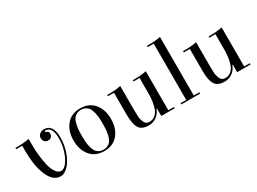

<svg xmlns="http://www.w3.org/2000/svg" viewBox="-38 -1317 2616 1951"><g transform="rotate(-30 1270.0 -341.5)"><path d="M441 -320Q441 -462 362 -462Q352 -462 352 -454Q352 -446 361 -444Q389 -438 388.5 -411.5Q388 -385 373.5 -372Q359 -359 335.5 -359Q312 -359 296.5 -375Q281 -391 281 -417Q281 -443 302 -461.5Q323 -480 353 -480Q459 -480 459 -324Q459 -242 432.5 -162.5Q406 -83 360.5 -31.5Q315 20 264 20Q179 20 129.5 -92Q80 -204 80 -389V-445H9V-460H30Q109 -460 171 -473V-412Q171 -271 198 -157Q212 -98 238 -61.5Q264 -25 297.5 -25Q331 -25 364.5 -69.5Q398 -114 419.5 -183.5Q441 -253 441 -320Z M940 -50Q882 20 778 20Q674 20 616 -50Q558 -120 558 -230Q558 -340 616 -410Q674 -480 778 -480Q882 -480 940 -410Q998 -340 998 -230Q998 -120 940 -50ZM899 -163Q901 -192 901 -230Q901 -268 899 -297Q897 -326 889.5 -359Q882 -392 869.5 -413.5Q857 -435 833.5 -449Q810 -463 778 -463Q746 -463 722.5 -449Q699 -435 686.5 -413.5Q674 -392 666.5 -359Q659 -326 657 -297Q655 -268 655 -230Q655 -192 657 -163Q659 -134 666.5 -101Q674 -68 686.5 -46.5Q699 -25 722.5 -11Q746 3 778 3Q810 3 833.5 -11Q857 -25 869.5 -46.5Q882 -68 889.5 -101Q897 -134 899 -163Z M1457 -445H1386V-460H1407Q1485 -460 1546 -473V-15H1612V0H1455V-87H1449Q1432 -39 1391.5 -9.5Q1351 20 1301 20Q1216 20 1186.5 -31Q1157 -82 1157 -185V-445H1086V-460H1107Q1185 -460 1246 -473V-199Q1246 -105 1253 -81Q1260 -57 1268 -40Q1284 -8 1322.5 -8Q1361 -8 1389.5 -31Q1418 -54 1432 -94Q1457 -165 1457 -264Z M1845 -15H1911V0H1690V-15H1756V-675H1685V-690H1706Q1784 -690 1845 -703Z M2347 -445H2276V-460H2297Q2375 -460 2436 -473V-15H2502V0H2345V-87H2339Q2322 -39 2281.5 -9.5Q2241 20 2191 20Q2106 20 2076.5 -31Q2047 -82 2047 -185V-445H1976V-460H1997Q2075 -460 2136 -473V-199Q2136 -105 2143 -81Q2150 -57 2158 -40Q2174 -8 2212.5 -8Q2251 -8 2279.5 -31Q2308 -54 2322 -94Q2347 -165 2347 -264Z"/></g></svg>

Font: Elsie Swash Caps
Style: Regular
Weight: 400
Designer: Alejandro Inler
Foundry: Alejandro Inler
Version: 1.003